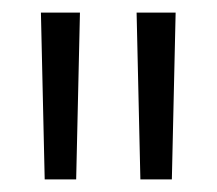

<svg xmlns="http://www.w3.org/2000/svg" viewBox="-20 -760 344 305"><path d="M107 -740 101 -475H51L45 -740ZM259 -740 253 -475H203L197 -740Z"/></svg>

Font: Pathway Extreme 8pt Thin
Style: Regular
Weight: 100
Version: Version 1.001;gftools[0.9.26]